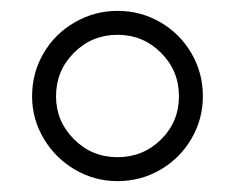

<svg xmlns="http://www.w3.org/2000/svg" viewBox="-20 -759 432 353"><path d="M39 -582Q39 -625 60 -661Q81 -697 117.5 -718Q154 -739 196 -739Q239 -739 275 -718Q311 -697 332 -661Q353 -625 353 -582Q353 -540 332 -504Q311 -468 275 -447Q239 -426 196 -426Q154 -426 118 -447Q82 -468 60.5 -504Q39 -540 39 -582ZM309 -582Q309 -629 276 -662Q243 -695 196 -695Q149 -695 116 -662Q83 -629 83 -582Q83 -536 116 -503Q149 -470 196 -470Q243 -470 276 -502.5Q309 -535 309 -582Z"/></svg>

Font: Shippori Mincho Medium
Style: Regular
Weight: 500
Designer: FONTDASU
Foundry: FONTDASU / Google Inc. / but / Adobe
Version: Version 3.110; ttfautohint (v1.8.3)